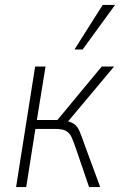

<svg xmlns="http://www.w3.org/2000/svg" viewBox="-20 -756 485 776"><path d="M45 0 122 -487H164L129 -271H212L391 -487H441L249 -258L240 -269Q267 -264 280 -254.5Q293 -245 301.5 -225.5Q310 -206 323 -168L385 0H340L286 -158Q277 -185 269 -202Q261 -219 246.5 -227Q232 -235 202 -235H123L86 0ZM281 -556 395 -736H445L314 -556Z"/></svg>

Font: Nunito Sans 10pt Condensed ExtraLight
Style: Italic
Weight: 250
Width: 3
Italic angle: -9°
Designer: Vernon Adams
Foundry: Vernon Adams
Version: Version 3.101;gftools[0.9.27]